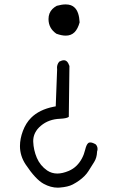

<svg xmlns="http://www.w3.org/2000/svg" viewBox="-20 -825 540 883"><path d="M252.4 -541.5Q246.1 -533.7 244.1 -526.6Q242.2 -519.5 242.2 -514.6Q242.2 -509.8 242.7 -505.4L236.3 -335.9L226.1 -334Q160.6 -320.8 123 -283.2Q99.1 -259.3 85.4 -223.1Q71.8 -187 71.8 -153.3Q71.8 -107.9 98.1 -68.4Q144 0.5 181.2 20.5Q213.4 38.1 246.1 38.1Q250.5 38.1 254.9 37.6Q293 34.7 314.5 23.4Q346.2 6.8 368.2 -15.1Q379.4 -26.4 386.7 -38.1L413.1 -80.1Q425.3 -99.6 426.3 -125.5V-127.4Q428.7 -134.8 428.7 -139.6Q428.7 -144.5 427.7 -147.9Q425.8 -154.8 420.9 -160.6Q405.8 -169.9 395 -169.9Q392.6 -169.9 389.9 -169.2Q387.2 -168.5 384.3 -165.5Q377 -158.2 371.8 -136.7Q366.7 -115.2 356.9 -96.7Q347.2 -78.1 332.3 -63.2Q317.4 -48.3 296.4 -39.1Q267.1 -26.9 243.7 -26.9Q217.8 -26.9 196.8 -41Q164.6 -63.5 149.4 -99.1Q134.3 -134.8 132.8 -173.3Q132.8 -175.3 132.8 -177.7Q132.8 -180.2 133.1 -184.6Q133.3 -189 134.5 -194.1Q135.7 -199.2 137.2 -204.1Q138.7 -209 141.1 -213.4Q143.6 -217.8 146.2 -222.4Q148.9 -227.1 152.3 -231Q159.2 -239.3 168.5 -247.1Q204.1 -276.9 256.3 -278.8Q285.6 -280.3 294.9 -286.6Q295.9 -287.1 296.4 -287.6L299.3 -521.5Q294.4 -535.6 288.3 -541.7Q282.2 -547.9 273.7 -547.9Q265.1 -547.9 252.4 -541.5ZM282.2 -804.7Q264.2 -804.7 241.2 -798.3Q229.5 -792 221.2 -783.7Q203.1 -765.6 203.1 -737.3Q203.1 -694.8 239.3 -669.9Q263.7 -661.1 282.2 -661.1Q307.1 -661.1 322.8 -676.8Q337.9 -691.9 346.2 -722.2Q343.8 -770 323.7 -789.6Q309.1 -804.7 282.2 -804.7Z"/></svg>

Font: NaikaiFont
Style: ExtraLight
Weight: 200
Version: Version 1.89